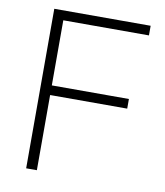

<svg xmlns="http://www.w3.org/2000/svg" viewBox="-83 -814 760 883"><g transform="rotate(10 296.5 -372.5)"><path d="M99 -745H549V-700H149V-396H509V-351H149V0H99Z"/></g></svg>

Font: Eudoxus Sans ExtraLight
Style: Regular
Weight: 200
Designer: Stijn de Vries
Foundry: tokotype
Version: Version 2.005